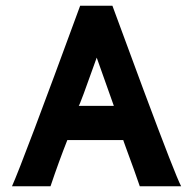

<svg xmlns="http://www.w3.org/2000/svg" viewBox="-20 -653 677 673"><path d="M615 0H470Q460 -29 449.5 -58.5Q439 -88 432.5 -105Q426 -122 421 -136.5Q416 -151 414 -156L412 -162H216Q187 -89 157 0H22Q60 -85 261 -633H374Q399 -565 440.5 -453Q482 -341 483 -338Q596 -35 615 0ZM256 -282H379Q359 -339 319 -451Q259 -282 256 -282Z"/></svg>

Font: GFS Neohellenic Rg
Style: Bold
Weight: 700
Designer: Designed by Takis Katsoulidis and George D. Matthiopoulos.
Foundry: Designed by Takis Katsoulidis and George D. Matthiopoulos.
Version: Version 1.0